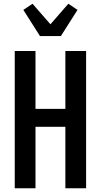

<svg xmlns="http://www.w3.org/2000/svg" viewBox="-20 -1008 540 1028"><path d="M59 0V-735H170V-425H330V-735H441V0H330V-329H170V0ZM194 -815 105 -955 154 -988 250 -878 346 -988 395 -955 306 -815Z"/></svg>

Font: Iosevka Curly
Style: Bold
Weight: 700
Monospace: yes
Designer: Belleve Invis
Foundry: Belleve Invis
Version: Version 22.1.2; ttfautohint (v1.8.4)